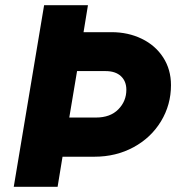

<svg xmlns="http://www.w3.org/2000/svg" viewBox="-20 -721 679 740"><path d="M150 -701H319L302 -597H410Q474 -597 526.5 -571.5Q579 -546 609 -499.5Q639 -453 639 -393Q639 -317 600.5 -253.5Q562 -190 494.5 -153.5Q427 -117 344 -117H221L202 -1H33ZM350 -268Q405 -268 436 -299.5Q467 -331 467 -375Q467 -408 446 -427.5Q425 -447 387 -447H277L247 -268Z"/></svg>

Font: Oak Sans ExtraBold
Style: Italic
Weight: 800
Italic angle: -9.49998°
Foundry: Erik Kennedy, Walven
Version: Version 1.000